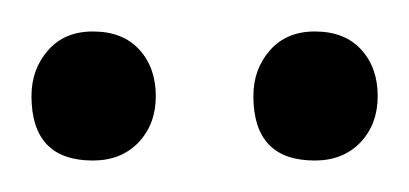

<svg xmlns="http://www.w3.org/2000/svg" viewBox="-20 -710 260 122"><path d="M39 -690Q58 -690 68.5 -678.5Q79 -667 79 -649Q79 -631 68 -619.5Q57 -608 39 -608Q0 -608 0 -649Q0 -666 10.5 -678Q21 -690 39 -690ZM180 -690Q199 -690 209.5 -678.5Q220 -667 220 -649Q220 -631 209 -619.5Q198 -608 180 -608Q141 -608 141 -649Q141 -666 151.5 -678Q162 -690 180 -690Z"/></svg>

Font: Yanone Kaffeesatz Light
Style: Regular
Weight: 300
Designer: Yanone (Cyrillic: Daniel Pouzeot)
Foundry: Yanone
Version: Version 1.003;PS 001.003;hotconv 1.0.88;makeotf.lib2.5.64775